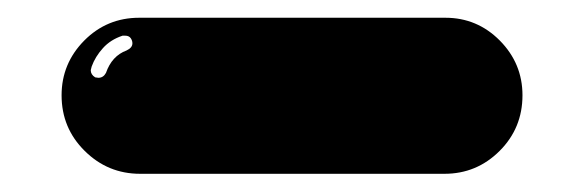

<svg xmlns="http://www.w3.org/2000/svg" viewBox="-20 -527 646 212"><path d="M470.8 -335.1H134.7Q99 -335.1 73.5 -360.4Q48 -385.6 48 -421.8Q48 -456.9 73 -482.2Q98 -507.4 133.7 -507.4H471.8Q506.9 -507.4 531.9 -482.2Q556.9 -456.9 556.9 -421.8Q556.9 -385.6 531.7 -360.4Q506.4 -335.1 470.8 -335.1ZM88.6 -441.1Q94.1 -441.1 97 -446.5Q103.5 -465.3 119.8 -471.3Q126.2 -474.3 126.2 -479.2Q126.2 -482.2 124.3 -484.9Q122.3 -487.6 118.3 -487.6H115.3Q102 -483.2 93.6 -473.8Q85.1 -464.4 81.2 -453.5L80.2 -449.5Q80.2 -444.6 85.1 -441.6Z"/></svg>

Font: AKL FREE 002
Style: Regular
Weight: 400
Designer: AKL
Foundry: AKL
Version: Version 1.00;August 17, 2024;FontCreator 13.0.0.2675 64-bit